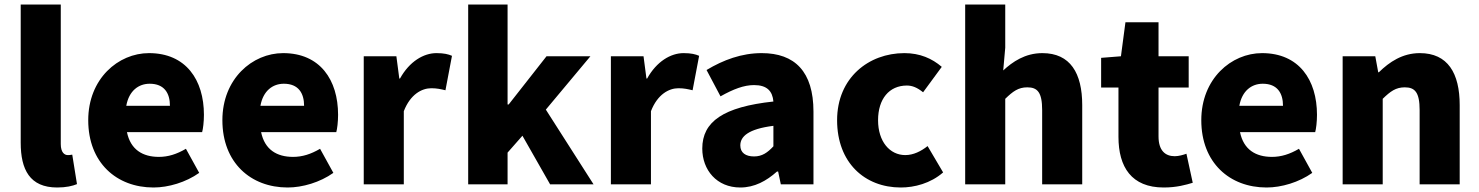

<svg xmlns="http://www.w3.org/2000/svg" viewBox="-20 -819 6571 853"><path d="M234 14C274 14 303 7 322 -1L301 -132C291 -130 287 -130 281 -130C267 -130 250 -141 250 -179V-799H72V-185C72 -66 112 14 234 14Z M662 14C728 14 806 -9 865 -51L806 -158C765 -134 727 -122 686 -122C614 -122 560 -154 544 -232H878C882 -246 886 -277 886 -309C886 -464 806 -583 642 -583C505 -583 372 -469 372 -285C372 -96 498 14 662 14ZM541 -349C553 -416 596 -447 645 -447C710 -447 735 -405 735 -349Z M1258 14C1324 14 1402 -9 1461 -51L1402 -158C1361 -134 1323 -122 1282 -122C1210 -122 1156 -154 1140 -232H1474C1478 -246 1482 -277 1482 -309C1482 -464 1402 -583 1238 -583C1101 -583 968 -469 968 -285C968 -96 1094 14 1258 14ZM1137 -349C1149 -416 1192 -447 1241 -447C1306 -447 1331 -405 1331 -349Z M1596 0H1774V-325C1803 -400 1854 -427 1896 -427C1921 -427 1938 -423 1959 -418L1988 -571C1972 -578 1953 -583 1919 -583C1862 -583 1799 -546 1757 -470H1754L1741 -569H1596Z M2060 0H2235V-141L2301 -216L2424 0H2617L2405 -332L2603 -569H2408L2240 -355H2235V-799H2060Z M2694 0H2872V-325C2901 -400 2952 -427 2994 -427C3019 -427 3036 -423 3057 -418L3086 -571C3070 -578 3051 -583 3017 -583C2960 -583 2897 -546 2855 -470H2852L2839 -569H2694Z M3269 14C3332 14 3385 -15 3432 -57H3437L3449 0H3594V-323C3594 -501 3511 -583 3364 -583C3275 -583 3194 -553 3119 -508L3181 -391C3238 -423 3285 -441 3330 -441C3388 -441 3412 -414 3416 -368C3194 -344 3100 -279 3100 -159C3100 -64 3164 14 3269 14ZM3330 -124C3293 -124 3269 -140 3269 -173C3269 -213 3305 -246 3416 -260V-169C3390 -141 3366 -124 3330 -124Z M3982 14C4042 14 4114 -4 4170 -53L4101 -170C4072 -147 4038 -130 4002 -130C3933 -130 3881 -190 3881 -285C3881 -379 3930 -439 4009 -439C4033 -439 4055 -430 4081 -409L4164 -522C4121 -559 4067 -583 3998 -583C3839 -583 3699 -473 3699 -285C3699 -96 3822 14 3982 14Z M4268 0H4446V-380C4480 -413 4504 -431 4544 -431C4589 -431 4610 -409 4610 -330V0H4788V-352C4788 -494 4735 -583 4611 -583C4534 -583 4478 -544 4437 -506L4446 -607V-799H4268Z M5150 14C5208 14 5249 2 5279 -7L5251 -136C5237 -131 5217 -125 5199 -125C5157 -125 5127 -150 5127 -213V-430H5261V-569H5127V-720H4980L4960 -569L4872 -562V-430H4949V-211C4949 -77 5007 14 5150 14Z M5607 14C5673 14 5751 -9 5810 -51L5751 -158C5710 -134 5672 -122 5631 -122C5559 -122 5505 -154 5489 -232H5823C5827 -246 5831 -277 5831 -309C5831 -464 5751 -583 5587 -583C5450 -583 5317 -469 5317 -285C5317 -96 5443 14 5607 14ZM5486 -349C5498 -416 5541 -447 5590 -447C5655 -447 5680 -405 5680 -349Z M5945 0H6123V-380C6157 -413 6181 -431 6221 -431C6266 -431 6287 -409 6287 -330V0H6465V-352C6465 -494 6412 -583 6288 -583C6211 -583 6153 -544 6106 -498H6103L6090 -569H5945Z"/></svg>

Font: Noto Sans JP Black
Style: Regular
Weight: 900
Designer: Ryoko NISHIZUKA  (kana, bopomofo & ideographs); Paul D. Hunt (Latin, Greek & Cyrillic); Sandoll Communications , Soo-you
Foundry: Adobe
Version: Version 2.002;hotconv 1.0.116;makeotfexe 2.5.65601